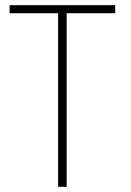

<svg xmlns="http://www.w3.org/2000/svg" viewBox="-20 -720 505 740"><path d="M17 -669V-700H424V-669H237V0H204V-669Z"/></svg>

Font: Jost* Thin
Style: Regular
Weight: 200
Version: Version 3.7